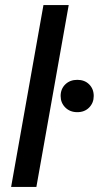

<svg xmlns="http://www.w3.org/2000/svg" viewBox="-20 -740 391 760"><path d="M24 0 152 -720H252L124 0ZM286 -296Q257 -296 238.5 -314.5Q220 -333 220 -360Q220 -388 238.5 -406Q257 -424 286 -424Q315 -424 333 -406Q351 -388 351 -360Q351 -333 333 -314.5Q315 -296 286 -296Z"/></svg>

Font: DM Sans 16pt Medium
Style: Italic
Weight: 500
Italic angle: -10°
Version: Version 4.004;gftools[0.9.30]